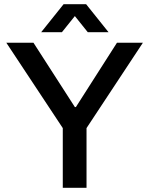

<svg xmlns="http://www.w3.org/2000/svg" viewBox="-20 -888 706 908"><path d="M174.8 -735.8 280.8 -868.2H387.2L493.2 -735.8H395L334 -812L272.9 -735.8ZM276.9 0V-282.2L9.8 -686H138.2L334 -381.8H338.9L533.2 -686H655.8L389.2 -282.2V0Z"/></svg>

Font: Archivo Medium
Style: Regular
Weight: 500
Designer: Hector Gatti
Foundry: Omnibus-Type
Version: Version 2.001